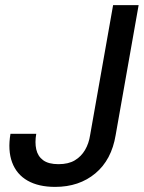

<svg xmlns="http://www.w3.org/2000/svg" viewBox="-20 -720 563 752"><path d="M196 12Q131 12 88 -12.5Q45 -37 27.5 -84Q10 -131 21 -196H122Q116 -162 122 -135Q128 -108 149 -92.5Q170 -77 209 -77Q248 -77 273 -92Q298 -107 313 -132.5Q328 -158 333 -191L423 -700H523L433 -191Q417 -94 353.5 -41Q290 12 196 12Z"/></svg>

Font: DM Sans 9pt Medium
Style: Italic
Weight: 500
Italic angle: -10°
Version: Version 4.004;gftools[0.9.30]